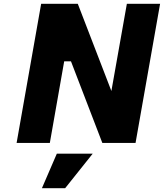

<svg xmlns="http://www.w3.org/2000/svg" viewBox="-20 -757 868 1017"><path d="M68 0 198 -737H392L570 -275L652 -737H828L698 0H522L356 -432H320L244 0ZM202 240 281 57H471L325 240Z"/></svg>

Font: Tomorrow
Style: Bold Italic
Weight: 700
Italic angle: -10°
Designer: Tony de Marco, Monica Rizzolli
Foundry: Just in Type
Version: Version 2.002